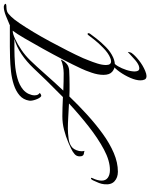

<svg xmlns="http://www.w3.org/2000/svg" viewBox="90 -707 793 1013"><g transform="rotate(-90 486.5 -200.5)"><path d="M87 25Q56 25 36.5 7Q17 -11 21 -47Q22 -60 27.5 -74.5Q33 -89 40 -103Q46 -117 52 -117Q57 -117 53 -109Q40 -82 40 -61Q40 -39 55.5 -28Q71 -17 96 -17Q145 -17 204 -48.5Q263 -80 326 -129.5Q389 -179 447 -233Q408 -235 374 -237Q340 -239 314 -239Q292 -239 261 -235Q230 -231 213 -214Q206 -207 200.5 -193.5Q195 -180 195 -166Q195 -162 195.5 -158.5Q196 -155 197 -151Q193 -153 182.5 -154.5Q172 -156 169 -167Q168 -170 168 -177Q168 -193 180 -203.5Q192 -214 209 -222Q226 -230 240 -236Q273 -250 308 -259Q343 -268 379 -268Q420 -268 481 -265Q528 -311 568 -352Q608 -393 633 -420Q668 -457 707.5 -483.5Q747 -510 788 -521H733Q698 -521 657 -518Q616 -515 580 -505Q544 -495 520 -475Q505 -462 497.5 -445.5Q490 -429 490 -415Q490 -396 501 -389Q502 -389 502 -388.5Q502 -388 502 -388Q502 -385 495 -381.5Q488 -378 485 -380Q475 -387 467.5 -408.5Q460 -430 462 -443Q467 -474 489.5 -493.5Q512 -513 545.5 -524Q579 -535 616.5 -539Q654 -543 688.5 -544Q723 -545 747 -545H856Q858 -545 857 -544Q882 -555 909.5 -566Q937 -577 957 -577Q962 -577 967.5 -574Q973 -571 973 -568Q973 -563 953 -563Q943 -563 932.5 -559.5Q922 -556 905 -538Q891 -524 870 -493Q849 -462 824 -420.5Q799 -379 774 -332.5Q749 -286 726 -241Q703 -196 686 -158Q684 -152 675 -130.5Q666 -109 658 -83.5Q650 -58 650 -38Q650 -11 669 -11Q678 -11 687 -15Q700 -20 714 -30Q728 -40 741 -53Q767 -78 785 -101.5Q803 -125 807 -130Q810 -135 814 -135Q818 -135 818 -130Q818 -127 815 -122Q808 -112 789 -87.5Q770 -63 744.5 -38Q719 -13 690 0Q681 4 671 6.5Q661 9 651 9Q631 9 614.5 -5Q598 -19 598 -51Q598 -80 609.5 -113.5Q621 -147 631 -168Q651 -211 678.5 -264Q706 -317 735.5 -370Q765 -423 790 -466Q815 -509 831 -530Q815 -530 788 -517.5Q761 -505 730.5 -484.5Q700 -464 674 -437Q643 -405 602.5 -359Q562 -313 515 -263Q538 -262 561 -261.5Q584 -261 607 -261Q623 -261 642.5 -264.5Q662 -268 679 -276Q679 -276 673.5 -265.5Q668 -255 655.5 -244.5Q643 -234 622 -232Q603 -231 584 -230.5Q565 -230 546 -230Q530 -230 514.5 -230Q499 -230 484 -231Q438 -183 388 -137.5Q338 -92 287 -55Q236 -18 185.5 3.5Q135 25 87 25ZM592 176Q578 176 573.5 166.5Q569 157 569 144Q569 121 582 91Q595 61 613.5 35Q632 9 646 0H667Q655 6 643.5 25.5Q632 45 624 69.5Q616 94 616 114Q616 123 619.5 130.5Q623 138 633 138Q638 138 647 135Q664 128 683.5 109.5Q703 91 718 78Q719 77 719 79Q719 82 717 89Q715 96 713 98Q701 115 674.5 136Q648 157 619 169Q602 176 592 176Z"/></g></svg>

Font: Italianno
Style: Regular
Weight: 400
Designer: Robert E. Leuschke
Foundry: Robert E. Leuschke
Version: Version 1.100; ttfautohint (v1.8.3)